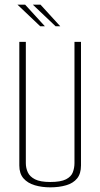

<svg xmlns="http://www.w3.org/2000/svg" viewBox="-20 -800 431 825"><path d="M196 5Q160 5 129.5 -4Q99 -13 81 -33.5Q63 -54 63 -89V-620H91V-99Q91 -78 99.5 -59.5Q108 -41 130.5 -29.5Q153 -18 196 -18Q241 -18 263.5 -29.5Q286 -41 293 -60Q300 -79 300 -99V-620H328V-89Q328 -54 311.5 -33.5Q295 -13 264.5 -4Q234 5 196 5ZM153 -687 55 -780H88L173 -687ZM219 -687 121 -780H154L239 -687Z"/></svg>

Font: Smooch Sans Thin ExtraLight
Style: Regular
Weight: 250
Version: Version 1.010